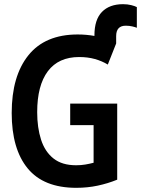

<svg xmlns="http://www.w3.org/2000/svg" viewBox="-20 -889 675 919"><path d="M345 10Q189 10 112.5 -83Q36 -176 36 -348Q36 -525 116 -624.5Q196 -724 352 -724Q393 -724 432 -717V-720Q432 -795 468 -832Q504 -869 569 -869Q590 -869 608 -864.5Q626 -860 635 -855V-756Q628 -759 613.5 -762.5Q599 -766 582 -766Q536 -766 536 -716V-681L496 -580Q468 -597 434 -606.5Q400 -616 359 -616Q260 -616 209 -548Q158 -480 158 -352Q158 -278 176.5 -220.5Q195 -163 236 -130.5Q277 -98 344 -98Q368 -98 388.5 -101.5Q409 -105 428 -110V-290H316V-393H541V-29Q497 -11 448 -0.5Q399 10 345 10Z"/></svg>

Font: Noto Sans Mono SemiBold
Style: Regular
Weight: 600
Designer: Monotype Design Team
Foundry: Monotype Imaging Inc.
Version: Version 2.014; ttfautohint (v1.8.4.7-5d5b)